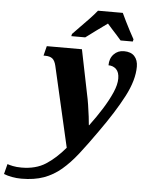

<svg xmlns="http://www.w3.org/2000/svg" viewBox="-227 -818 863 1110"><g transform="rotate(5 204.5 -263.0)"><path d="M-61 240Q-89 240 -115.5 235Q-142 230 -163 222L-148 163Q-137 167 -116 171.5Q-95 176 -66 176Q17 176 74 139.5Q131 103 185 39L78 -427Q71 -457 56.5 -468.5Q42 -480 14 -480H5L19 -536H223L275 -280Q281 -254 286.5 -218.5Q292 -183 296 -150.5Q300 -118 301 -102H303Q342 -154 374.5 -206Q407 -258 427 -304Q447 -350 447 -385Q447 -422 429 -439.5Q411 -457 384 -457Q384 -497 407.5 -521.5Q431 -546 466 -546Q507 -546 527.5 -523.5Q548 -501 548 -463Q548 -385 498 -289Q448 -193 360 -70Q306 7 261 64.5Q216 122 170 161Q124 200 69 220Q14 240 -61 240ZM158 -619Q176 -638 201 -663.5Q226 -689 251.5 -715.5Q277 -742 296 -766H440Q449 -746 462.5 -719Q476 -692 490 -665Q504 -638 515 -619L512 -606H441Q432 -617 417 -633.5Q402 -650 386.5 -667Q371 -684 360 -697Q329 -675 294.5 -649.5Q260 -624 236 -606H155Z"/></g></svg>

Font: Noto Serif SemiCondensed ExtraBold
Style: Italic
Weight: 800
Width: 4
Italic angle: -12°
Designer: Monotype Design Team
Foundry: Monotype Imaging Inc.
Version: Version 2.014; ttfautohint (v1.8.4.7-5d5b)